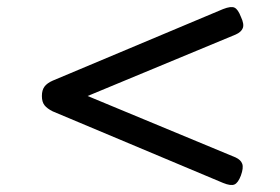

<svg xmlns="http://www.w3.org/2000/svg" viewBox="-20 -724 803 550"><path d="M619 -200 131 -405Q115 -413 107.5 -422.5Q100 -432 100 -449Q100 -466 107.5 -476Q115 -486 131 -493L619 -698Q642 -707 652 -702Q662 -697 670 -676Q680 -655 675.5 -643.5Q671 -632 655 -625L231 -449L655 -273Q670 -266 674 -254.5Q678 -243 670 -221Q662 -200 651.5 -195.5Q641 -191 619 -200Z"/></svg>

Font: Playwrite VN
Style: Regular
Weight: 400
Designer: Veronika Burian, José Scaglione
Foundry: TypeTogether
Version: Version 1.002